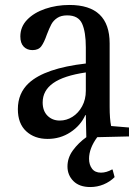

<svg xmlns="http://www.w3.org/2000/svg" viewBox="-20 -550 550 774"><path d="M96 -215Q161 -275 326 -294V-359Q326 -421 311 -454.5Q296 -488 251 -488Q226 -488 210.5 -477.5Q195 -467 187 -452Q179 -437 169 -411Q158 -379 146.5 -363.5Q135 -348 111 -348Q89 -348 75.5 -362Q62 -376 62 -403Q62 -442 89.5 -470.5Q117 -499 162.5 -514.5Q208 -530 260 -530Q422 -530 422 -375V-120Q422 -70 428 -42L500 -36V0L372 3Q339 48 339 90Q339 114 351 130Q363 146 387 146Q409 146 432 133L434 134L442 164Q423 183 397.5 193.5Q372 204 344 204Q300 204 276 180Q252 156 252 121Q252 86 274 56Q296 26 328 3L326 -86H324Q305 -44 264 -17Q223 10 172 10Q119 10 85.5 -21Q52 -52 52 -110Q52 -174 96 -215ZM221 -64Q248 -64 272 -79Q296 -94 311 -121.5Q326 -149 326 -184V-258Q237 -245 194.5 -215Q152 -185 152 -137Q152 -103 171.5 -83.5Q191 -64 221 -64Z"/></svg>

Font: Minipax
Style: Regular
Weight: 400
Designer: Raphaël Ronot, Igor Stepanchenko (Cyrillic)
Foundry: steppetype
Version: Version 1.002